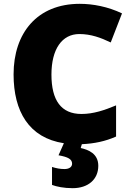

<svg xmlns="http://www.w3.org/2000/svg" viewBox="-20 -744 689 1004"><path d="M494 123C494 59 442 39 402 30L408 10C473 7 531 -5 587 -30V-193C527 -168 469 -148 406 -148C300 -148 249 -219 249 -354C249 -487 304 -566 395 -566C455 -566 507 -547 559 -522L618 -674C545 -709 466 -724 397 -724C174 -724 51 -571 51 -355C51 -162 131 -23 314 5L286 68C337 77 357 89 357 112C357 129 342 140 317 140C295 140 274 136 252 129V223C276 232 314 240 360 240C441 240 494 194 494 123Z"/></svg>

Font: Noto Sans Tamil Black
Style: Regular
Weight: 900
Designer: Jelle Bosma - Monotype Design Team
Foundry: Monotype Imaging Inc.
Version: Version 2.004